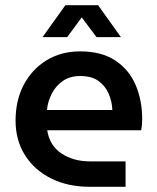

<svg xmlns="http://www.w3.org/2000/svg" viewBox="-20 -720 606 740"><path d="M327 0Q241 0 176.5 -32.5Q112 -65 76 -122.5Q40 -180 40 -255Q40 -334 72 -394Q104 -454 160 -488Q216 -522 289 -522Q371 -522 424 -487Q477 -452 502.5 -393Q528 -334 528 -261Q528 -237 524 -218H162Q171 -159 217 -128.5Q263 -98 327 -98H464V0ZM161 -296H413Q412 -328 399 -358.5Q386 -389 359.5 -408Q333 -427 289 -427Q249 -427 221.5 -407.5Q194 -388 179 -358Q164 -328 161 -296ZM144 -577 232 -700H358L446 -577H352L295 -653L239 -577Z"/></svg>

Font: MuseoModerno Medium
Style: Regular
Weight: 500
Designer: Pablo Cosgaya, Héctor Gatti, Marcela Romero, and the Authors of The MuseoModerno Project.
Foundry: Omnibus-Type Team
Version: Version 1.001